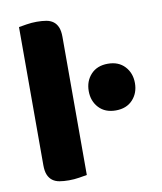

<svg xmlns="http://www.w3.org/2000/svg" viewBox="-77 -724 669 794"><g transform="rotate(-10 257.0 -326.5)"><path d="M225 -1Q214 1 192.5 4.5Q171 8 149 8Q127 8 109.5 5Q92 2 80 -7Q68 -16 61.5 -31.5Q55 -47 55 -72V-652Q66 -654 87.5 -657.5Q109 -661 131 -661Q153 -661 170.5 -658Q188 -655 200 -646Q212 -637 218.5 -621.5Q225 -606 225 -581ZM293 -341Q293 -383 319 -411Q345 -439 390 -439Q435 -439 461 -411Q487 -383 487 -341Q487 -299 461 -271Q435 -243 390 -243Q345 -243 319 -271Q293 -299 293 -341Z"/></g></svg>

Font: BALOOCHETTANREGULAR
Style: Book
Weight: 400
Designer: Maithili Shingre and Ek Type
Foundry: Ek Type
Version: Version 1.100;PS 1.000;hotconv 1.0.88;makeotf.lib2.5.647800;